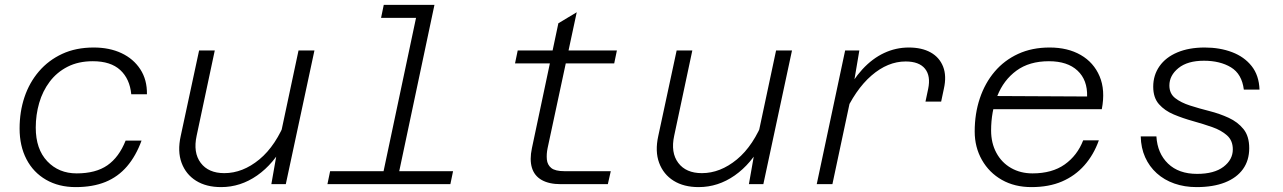

<svg xmlns="http://www.w3.org/2000/svg" viewBox="-20 -752 5240 784"><path d="M289 12Q220 12 168 -18Q116 -48 88 -102Q60 -156 60 -227Q60 -296 80 -355.5Q100 -415 139 -460.5Q178 -506 234 -532Q290 -558 363 -558Q427 -558 476 -535Q525 -512 553 -469Q581 -426 580 -367H516Q510 -430 471 -466Q432 -502 359 -502Q300 -502 256 -479.5Q212 -457 183 -418.5Q154 -380 140 -331.5Q126 -283 126 -231Q126 -143 173 -93.5Q220 -44 293 -44Q371 -44 418.5 -77Q466 -110 493 -178H558Q535 -115 498.5 -72.5Q462 -30 410.5 -9Q359 12 289 12Z M857 -546 783 -198Q768 -129 799.5 -87Q831 -45 896 -45Q971 -45 1039 -101Q1107 -157 1150 -268L1143 -169Q1098 -83 1030 -35.5Q962 12 883 12Q822 12 780.5 -14Q739 -40 721.5 -87Q704 -134 718 -197L793 -546ZM1264 -546 1147 0H1088L1113 -142L1199 -546Z M1535 0 1690 -732H1754L1599 0ZM1317 0 1328 -53H1830L1819 0ZM1536 -679 1547 -732H1722L1711 -679Z M2270 0Q2222 0 2192 -17Q2162 -34 2152 -67Q2142 -100 2152 -147L2260 -657L2335 -702L2216 -147Q2211 -123 2213 -101Q2215 -79 2231 -66Q2247 -53 2285 -53H2474L2462 0ZM2083 -493 2094 -546H2499L2488 -493Z M2807 -546 2733 -198Q2718 -129 2749.5 -87Q2781 -45 2846 -45Q2921 -45 2989 -101Q3057 -157 3100 -268L3093 -169Q3048 -83 2980 -35.5Q2912 12 2833 12Q2772 12 2730.5 -14Q2689 -40 2671.5 -87Q2654 -134 2668 -197L2743 -546ZM3214 -546 3097 0H3038L3063 -142L3149 -546Z M3759 -337 3770 -389Q3781 -442 3757 -471.5Q3733 -501 3678 -501Q3605 -501 3538.5 -443.5Q3472 -386 3424 -277L3428 -360Q3461 -425 3501.5 -469Q3542 -513 3590 -535.5Q3638 -558 3691 -558Q3744 -558 3780 -538Q3816 -518 3831 -480Q3846 -442 3834 -389L3823 -337ZM3315 0 3431 -546H3489L3465 -404L3379 0Z M4192 12Q4123 12 4071 -17.5Q4019 -47 3989.5 -99Q3960 -151 3960 -215Q3960 -288 3981 -350.5Q4002 -413 4041.5 -459.5Q4081 -506 4137.5 -532Q4194 -558 4266 -558Q4340 -558 4393 -527.5Q4446 -497 4470 -440.5Q4494 -384 4479 -306H4023L4034 -360L4419 -358Q4421 -425 4380 -463.5Q4339 -502 4263 -502Q4183 -502 4130.5 -463.5Q4078 -425 4052.5 -360.5Q4027 -296 4027 -219Q4027 -168 4048.5 -128Q4070 -88 4108.5 -66Q4147 -44 4196 -44Q4276 -44 4327.5 -80.5Q4379 -117 4403 -179H4467Q4446 -120 4408 -77Q4370 -34 4316.5 -11Q4263 12 4192 12Z M4866 12Q4817 12 4775.5 -2.5Q4734 -17 4703.5 -44.5Q4673 -72 4656 -110Q4639 -148 4638 -195H4702Q4706 -126 4749.5 -84Q4793 -42 4868 -42Q4938 -42 4976 -71Q5014 -100 5014 -142Q5014 -178 4990.5 -199Q4967 -220 4930 -233Q4893 -246 4851.5 -257.5Q4810 -269 4773 -284.5Q4736 -300 4712.5 -326.5Q4689 -353 4689 -398Q4689 -445 4714.5 -481.5Q4740 -518 4787.5 -538Q4835 -558 4899 -558Q4961 -558 5011 -539Q5061 -520 5091 -482Q5121 -444 5123 -386H5059Q5051 -450 5006.5 -477Q4962 -504 4896 -504Q4829 -504 4792 -474Q4755 -444 4755 -403Q4755 -370 4778.5 -351.5Q4802 -333 4839.5 -321Q4877 -309 4918.5 -298.5Q4960 -288 4997 -271Q5034 -254 5057.5 -225Q5081 -196 5081 -147Q5081 -97 5055.5 -61.5Q5030 -26 4982 -7Q4934 12 4866 12Z"/></svg>

Font: Azeret Mono ExtraLight
Style: Italic
Weight: 250
Italic angle: -12°
Designer: Martin Vácha
Foundry: Displaay
Version: Version 1.002